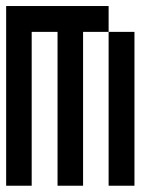

<svg xmlns="http://www.w3.org/2000/svg" viewBox="-20 -546 540 624"><path d="M0 57.6V-526.4H333V-442.4H417V57.6H333V-442.4H250V57.6H167V-442.4H83V57.6Z"/></svg>

Font: KH Dot kagurazaka 12
Style: Regular
Weight: 400
Designer: Original version for X68000 by Keitarou Hiraki (http://hp.vector.co.jp/authors/VA000874/) / TrueType conversion by Homem
Version: Version 1.00.20150527